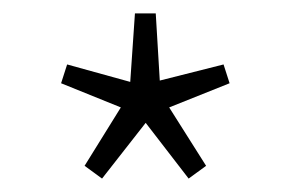

<svg xmlns="http://www.w3.org/2000/svg" viewBox="-20 -732 433 286"><path d="M132 -466 197 -549 261 -466 287 -485 232 -572 322 -608 313 -636 218 -612 212 -712H181L174 -610L80 -636L71 -608L160 -572L106 -485Z"/></svg>

Font: Source Sans Pro Light
Style: Regular
Weight: 300
Designer: Paul D. Hunt
Foundry: Adobe Systems Incorporated
Version: Version 3.006;hotconv 1.0.111;makeotfexe 2.5.65597